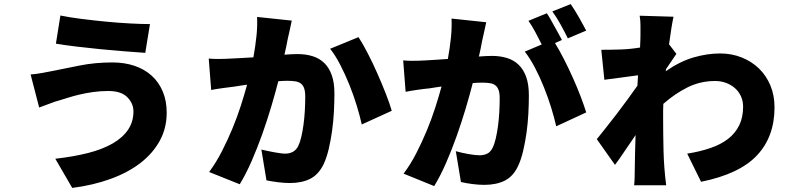

<svg xmlns="http://www.w3.org/2000/svg" viewBox="-20 -858 3864 941"><path d="M634 -312Q634 -351 604 -381.5Q574 -412 511 -412Q473 -412 437 -407Q401 -402 369.5 -394.5Q338 -387 313 -379Q288 -371 271 -366Q251 -361 223 -350Q195 -339 172 -331L130 -493Q156 -495 187 -500.5Q218 -506 242 -511Q296 -522 371 -537Q446 -552 531 -552Q590 -552 639 -535.5Q688 -519 723 -487.5Q758 -456 777.5 -410Q797 -364 797 -306Q797 -230 763 -168Q729 -106 668 -59Q607 -12 521.5 19Q436 50 334 63L251 -80Q340 -90 411 -108Q482 -126 531.5 -154.5Q581 -183 607.5 -222Q634 -261 634 -312ZM276 -782Q319 -773 378 -765.5Q437 -758 499 -752Q561 -746 618.5 -743Q676 -740 715 -740L692 -599Q649 -602 591 -606.5Q533 -611 471.5 -617Q410 -623 352.5 -630Q295 -637 254 -644Z M1410 -757Q1405 -735 1400 -710.5Q1395 -686 1390 -666Q1386 -647 1382.5 -628Q1379 -609 1374 -590Q1412 -593 1438 -593Q1479 -593 1512.5 -582.5Q1546 -572 1569.5 -549Q1593 -526 1606 -489.5Q1619 -453 1619 -400Q1619 -358 1616.5 -310.5Q1614 -263 1607.5 -216.5Q1601 -170 1591 -127.5Q1581 -85 1566 -53Q1541 -2 1500 18.5Q1459 39 1401 39Q1373 39 1342 35Q1311 31 1286 26L1261 -125Q1274 -122 1290 -118.5Q1306 -115 1322.5 -112Q1339 -109 1353.5 -107Q1368 -105 1377 -105Q1422 -105 1441 -141Q1450 -159 1456.5 -186.5Q1463 -214 1467.5 -247Q1472 -280 1474 -315.5Q1476 -351 1476 -384Q1476 -410 1470.5 -425.5Q1465 -441 1454 -449Q1443 -457 1426.5 -459.5Q1410 -462 1388 -462Q1380 -462 1368.5 -461.5Q1357 -461 1344 -460Q1330 -405 1310 -337.5Q1290 -270 1265.5 -201Q1241 -132 1213 -68Q1185 -4 1155 45L1005 -15Q1039 -61 1067 -115.5Q1095 -170 1118.5 -226.5Q1142 -283 1160 -339Q1178 -395 1191 -443Q1172 -440 1157 -438Q1142 -436 1132 -434Q1109 -431 1074 -426.5Q1039 -422 1015 -417L1003 -571Q1014 -570 1024.5 -569.5Q1035 -569 1046 -569Q1063 -569 1079.5 -569.5Q1096 -570 1113 -571Q1134 -572 1162 -573.5Q1190 -575 1222 -577Q1232 -633 1237 -682Q1242 -731 1240 -775ZM1737 -676Q1758 -644 1782.5 -596.5Q1807 -549 1829.5 -498Q1852 -447 1871 -398.5Q1890 -350 1900 -315L1753 -248Q1744 -289 1728.5 -340Q1713 -391 1692.5 -442Q1672 -493 1648 -539.5Q1624 -586 1598 -619Z M2763 -670Q2749 -699 2728 -737Q2707 -775 2687 -802L2777 -838Q2786 -825 2797 -807.5Q2808 -790 2818 -772Q2828 -754 2837.5 -737Q2847 -720 2853 -708ZM2363 -749Q2358 -727 2353 -702.5Q2348 -678 2343 -658Q2339 -638 2335.5 -619Q2332 -600 2327 -581Q2365 -584 2391 -584Q2432 -584 2465.5 -573.5Q2499 -563 2522.5 -540Q2546 -517 2559 -480.5Q2572 -444 2572 -391Q2572 -349 2569.5 -301.5Q2567 -254 2560.5 -207.5Q2554 -161 2544 -118.5Q2534 -76 2519 -44Q2495 7 2453.5 27.5Q2412 48 2354 48Q2326 48 2295 44Q2264 40 2239 34L2214 -117Q2227 -113 2243.5 -109.5Q2260 -106 2276 -103Q2292 -100 2306.5 -98.5Q2321 -97 2330 -97Q2352 -97 2368 -105Q2384 -113 2394 -133Q2403 -151 2409.5 -178.5Q2416 -206 2420.5 -239Q2425 -272 2427 -307.5Q2429 -343 2429 -376Q2429 -402 2423.5 -417Q2418 -432 2407.5 -440Q2397 -448 2380.5 -450.5Q2364 -453 2341 -453Q2333 -453 2321.5 -452.5Q2310 -452 2297 -451Q2283 -396 2263 -328.5Q2243 -261 2218.5 -192Q2194 -123 2166 -59Q2138 5 2108 54L1958 -7Q1992 -52 2020 -106.5Q2048 -161 2071.5 -217.5Q2095 -274 2113 -330Q2131 -386 2144 -434Q2125 -431 2110 -429Q2095 -427 2085 -425Q2062 -423 2027 -418Q1992 -413 1968 -408L1956 -562Q1967 -561 1977.5 -560.5Q1988 -560 1999 -560Q2016 -560 2032.5 -560.5Q2049 -561 2066 -562Q2087 -563 2115 -565Q2143 -567 2175 -569Q2185 -624 2190 -673Q2195 -722 2193 -767ZM2700 -647Q2721 -613 2744 -568Q2767 -523 2788 -476Q2809 -429 2826 -384.5Q2843 -340 2853 -307L2706 -239Q2697 -280 2681.5 -330Q2666 -380 2646 -430Q2626 -480 2602 -526Q2578 -572 2552 -605L2635 -640Q2621 -668 2604 -700Q2587 -732 2570 -756L2660 -793Q2669 -780 2679 -762Q2689 -744 2699 -726Q2709 -708 2718.5 -691Q2728 -674 2734 -662Z M3243 -509Q3312 -557 3379 -576.5Q3446 -596 3509 -596Q3566 -596 3615 -576.5Q3664 -557 3700 -522Q3736 -487 3756 -438.5Q3776 -390 3776 -332Q3776 -188 3690 -96.5Q3604 -5 3416 33L3348 -105Q3411 -115 3462 -132.5Q3513 -150 3548.5 -177.5Q3584 -205 3603 -244Q3622 -283 3622 -335Q3622 -363 3611.5 -386Q3601 -409 3582.5 -425.5Q3564 -442 3539 -451.5Q3514 -461 3485 -461Q3413 -461 3351 -430.5Q3289 -400 3231 -349Q3230 -332 3230 -317Q3230 -302 3230 -287Q3230 -202 3232 -118.5Q3234 -35 3245 50H3088Q3090 32 3090.5 7.5Q3091 -17 3091 -29Q3092 -72 3092.5 -111.5Q3093 -151 3095 -196Q3067 -156 3040.5 -116Q3014 -76 2994 -50L2905 -176Q2925 -201 2951 -233.5Q2977 -266 3004 -301.5Q3031 -337 3057 -372.5Q3083 -408 3104 -438L3107 -489Q3070 -484 3025 -478Q2980 -472 2942 -467L2927 -614Q2976 -614 3022 -615.5Q3068 -617 3117 -625Q3118 -648 3118.5 -664.5Q3119 -681 3119 -688Q3119 -711 3119 -734Q3119 -757 3115 -781L3281 -776Q3276 -754 3270.5 -719.5Q3265 -685 3259 -641L3295 -594Q3286 -581 3271.5 -559.5Q3257 -538 3244 -519Z"/></svg>

Font: Kinto Sans Black
Style: Regular
Weight: 900
Designer: Authors: Ryoko NISHIZUKA  (kana & ideographs); Paul D. Hunt (Latin, Greek & Cyrillic); Wenlong ZHANG  (bopomofo); Sandol
Foundry: Adobe Systems Incorporated, ookami Inc.
Version: Version 0.001